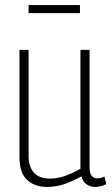

<svg xmlns="http://www.w3.org/2000/svg" viewBox="-20 -729 442 759"><path d="M165 10Q117 10 87 -18Q57 -46 57 -108V-532H93V-112Q93 -70 114 -46.5Q135 -23 178 -23Q208 -23 238.5 -34Q269 -45 298 -62V-532H334V-68Q334 -44 342.5 -34Q351 -24 364 -24Q379 -24 393 -31L400 -1Q378 10 356 10Q337 10 322 -0.5Q307 -11 302 -32Q270 -14 236.5 -2Q203 10 165 10ZM93 -677V-709H296V-677Z"/></svg>

Font: Georama SemiCondensed ExtraLight
Style: Regular
Weight: 200
Width: 4
Designer: Jean-Baptiste Levee
Foundry: Production Type
Version: Version 1.000